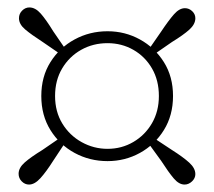

<svg xmlns="http://www.w3.org/2000/svg" viewBox="-20 -616 575 516"><path d="M390 -467 377 -479 413 -531Q433 -561 447.5 -577.5Q462 -594 477 -594Q488 -594 496.5 -586Q505 -578 505 -567Q505 -551 489 -536.5Q473 -522 442 -503ZM128 -358Q128 -316 147.5 -284Q167 -252 199.5 -234Q232 -216 269 -216Q307 -216 338.5 -234.5Q370 -253 388.5 -285Q407 -317 407 -358Q407 -400 388.5 -432Q370 -464 338.5 -482Q307 -500 269 -500Q230 -500 198 -482Q166 -464 147 -432Q128 -400 128 -358ZM91 -358Q91 -410 115.5 -449Q140 -488 180.5 -510Q221 -532 269 -532Q316 -532 356 -510Q396 -488 420.5 -449Q445 -410 445 -358Q445 -306 420.5 -266.5Q396 -227 356 -205Q316 -183 269 -183Q221 -183 180.5 -205Q140 -227 115.5 -266.5Q91 -306 91 -358ZM158 -481 146 -468 95 -503Q64 -523 47.5 -537Q31 -551 31 -567Q31 -579 39.5 -587.5Q48 -596 59 -596Q75 -596 89.5 -579.5Q104 -563 123 -532ZM145 -248 158 -237 123 -184Q104 -154 88.5 -137Q73 -120 58 -120Q47 -120 38.5 -128.5Q30 -137 30 -149Q30 -165 46.5 -179.5Q63 -194 94 -213ZM376 -235 389 -248 442 -213Q472 -194 488.5 -179Q505 -164 505 -148Q505 -137 496 -128.5Q487 -120 476 -120Q461 -120 447 -136.5Q433 -153 413 -184Z"/></svg>

Font: Noto Serif KR ExtraLight
Style: Regular
Weight: 200
Designer: Ryoko NISHIZUKA 西塚涼子 (kana & ideographs); Frank Grießhammer (Latin, Greek & Cyrillic); Wenlong ZHANG 张文龙 (bopomofo); San
Foundry: Adobe
Version: Version 2.002-H1;hotconv 1.1.0;makeotfexe 2.6.0